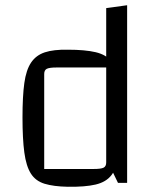

<svg xmlns="http://www.w3.org/2000/svg" viewBox="-20 -699 604 734"><path d="M239 -509Q305 -509 345.5 -499.5Q386 -490 406.5 -464Q427 -438 433.5 -386.5Q440 -335 440 -250Q440 -162 433.5 -109.5Q427 -57 406.5 -30Q386 -3 345.5 6.5Q305 16 239 15Q185 14 150.5 3.5Q116 -7 98 -35.5Q80 -64 73 -116Q66 -168 66 -250Q66 -331 73 -381.5Q80 -432 99 -460Q118 -488 151.5 -499Q185 -510 239 -509ZM386 -441H196Q169 -441 159 -436Q149 -431 149 -416V-53H338Q366 -53 376 -58Q386 -63 386 -78ZM466 -679V0H431L386 -93V-668Z"/></svg>

Font: Changa Light
Style: Regular
Weight: 300
Designer: Eduardo Rodriguez Tunni
Foundry: Eduardo Rodriguez Tunni
Version: Version 3.002; ttfautohint (v1.8.2)